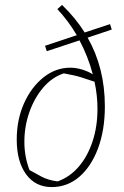

<svg xmlns="http://www.w3.org/2000/svg" viewBox="-20 -753 505 780"><path d="M190 7Q124 7 86 -45Q48 -97 48 -186Q48 -267 77.5 -333Q107 -399 156.5 -438.5Q206 -478 266 -478Q289 -478 313.5 -470.5Q338 -463 357 -451Q338 -523 303 -589L170 -545L163 -567L292 -610Q257 -669 213 -716L232 -733Q287 -680 324 -621L427 -655L434 -633L336 -600Q406 -477 406 -321Q406 -225 378.5 -151Q351 -77 302.5 -35Q254 7 190 7ZM100 -62Q123 -49 149.5 -35Q176 -21 214 -16Q264 -34 300 -76Q336 -118 356 -178.5Q376 -239 376 -311Q376 -365 364 -421Q335 -431 309.5 -439Q284 -447 239 -455Q191 -439 155 -396.5Q119 -354 99 -296.5Q79 -239 79 -177Q79 -116 100 -62Z"/></svg>

Font: Piazzolla Thin
Style: Italic
Weight: 100
Italic angle: -11.3°
Designer: Juan Pablo del Peral
Foundry: Huerta Tipografica
Version: Version 1.330